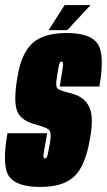

<svg xmlns="http://www.w3.org/2000/svg" viewBox="-37 -735 423 759"><path d="M122.5 4Q212.5 4 256.5 -37.5Q300.5 -79 318.5 -185.5Q334.5 -269.5 316.8 -309.8Q299 -350 252 -363.5Q208 -375 194 -382Q180 -389 188.5 -432.5Q192.5 -460 195.8 -476Q199 -492 206.5 -492Q215 -492 211.2 -467.5Q207.5 -443 199 -393H356Q378 -521.5 348.5 -563Q319 -604.5 227 -604.5Q135 -604.5 91 -564Q47 -523.5 32 -431Q16.5 -341 29 -301Q41.5 -261 95.5 -245.5Q142 -232.5 155 -223.2Q168 -214 160.5 -170Q155.5 -141 151.8 -124.8Q148 -108.5 140.5 -108.5Q132 -108.5 135.8 -130Q139.5 -151.5 149.5 -208.5H-7.5Q-30.5 -77.5 -0.5 -36.8Q29.5 4 122.5 4ZM155.5 -616H229L321 -715H218.5Z"/></svg>

Font: Anybody UltraCondensed ExtraBold
Style: Italic
Weight: 800
Width: 1
Italic angle: -10°
Version: Version 1.113;gftools[0.9.25]